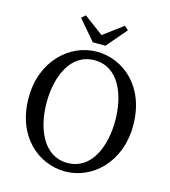

<svg xmlns="http://www.w3.org/2000/svg" viewBox="-127 -968 960 1084"><g transform="rotate(15 353.5 -426.0)"><path d="M354 15C509 15 659 -116 659 -335C659 -563 508 -685 354 -685C200 -685 48 -554 48 -335C48 -107 199 15 354 15ZM354 -35C213 -35 153 -185 153 -335C153 -485 213 -635 354 -635C495 -635 554 -485 554 -335C554 -185 495 -35 354 -35ZM240 -867 217 -847 317 -730H391L491 -847L468 -867L312 -751H396L240 -867Z"/></g></svg>

Font: Source Serif Variable
Style: Regular
Weight: 389
Designer: Frank Grießhammer
Foundry: Adobe Systems Incorporated
Version: Version 3.001;hotconv 1.0.111;makeotfexe 2.5.65597